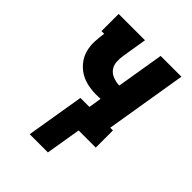

<svg xmlns="http://www.w3.org/2000/svg" viewBox="-201 -623 902 902"><g transform="rotate(45 250.0 -172.5)"><path d="M157 175 205 -114H265L275 -178Q267 -178 260 -177.5Q253 -177 245 -177Q216 -177 187.5 -183.5Q159 -190 136 -204.5Q113 -219 96 -241Q79 -263 71.5 -290Q64 -317 65 -346.5Q66 -376 71 -406H53V-520H228L208 -398Q204 -376 205.5 -354Q207 -332 219 -316Q231 -300 251 -292.5Q271 -285 293 -284L332 -520H470L403 -114H421V0H307L278 175Z"/></g></svg>

Font: Iosevka Curly Slab Heavy
Style: Italic
Weight: 900
Italic angle: -9°
Monospace: yes
Designer: Belleve Invis
Foundry: Belleve Invis
Version: Version 22.1.2; ttfautohint (v1.8.4)